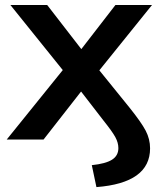

<svg xmlns="http://www.w3.org/2000/svg" viewBox="-20 -559 647 769"><path d="M347.7 102.5Q403.3 96.7 428.7 80.6Q454.1 64.5 454.1 34.2Q454.1 12.7 441.9 -9.8Q429.7 -32.2 394.5 -76.2L304.7 -192.4L154.3 0H6.8L231.4 -278.3L21.5 -539.1H168.9L305.7 -362.3L442.4 -539.1H588.9L377.9 -277.3L498 -128.9Q545.9 -69.3 563.5 -35.6Q581.1 -2 581.1 35.2Q581.1 173.8 366.2 190.4Z"/></svg>

Font: Min Sans SemiBold
Style: Regular
Weight: 600
Designer: Jinseong-Kim, NotoSansCJK, Nunito
Foundry: Jinseong-Kim
Version: Version 1.400;Glyphs 3.1.2 (3151)